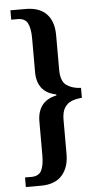

<svg xmlns="http://www.w3.org/2000/svg" viewBox="-60 -796 497 960"><g transform="rotate(-5 189.0 -316.5)"><path d="M30 127V79H62Q99 79 112.5 53Q126 27 126 -23V-194Q126 -242 149 -273.5Q172 -305 222 -316V-321Q172 -331 149 -362Q126 -393 126 -441V-611Q126 -661 112.5 -687Q99 -713 62 -713H30V-760H106Q176 -760 211.5 -722.5Q247 -685 247 -616V-443Q247 -384 276.5 -364Q306 -344 348 -343V-293Q320 -291 297.5 -282.5Q275 -274 261 -252.5Q247 -231 247 -191V-19Q247 48 211.5 87.5Q176 127 106 127Z"/></g></svg>

Font: Noto Serif Thai Condensed SemiBold
Style: Regular
Weight: 600
Width: 3
Designer: Monotype Design Team
Foundry: Monotype Imaging Inc.
Version: Version 2.002; ttfautohint (v1.8.4.7-5d5b)